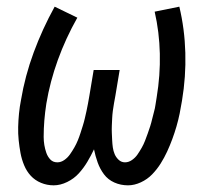

<svg xmlns="http://www.w3.org/2000/svg" viewBox="-20 -548 640 576"><path d="M141 8Q121 8 103 0.5Q85 -7 72.5 -20.5Q60 -34 52.5 -52Q45 -70 41.5 -89Q38 -108 36 -127.5Q34 -147 34.5 -167Q35 -187 37 -207.5Q39 -228 43 -248Q55 -320 81 -390.5Q107 -461 144 -528L212 -495Q177 -433 153.5 -368Q130 -303 119 -237Q117 -224 115.5 -211.5Q114 -199 113 -186.5Q112 -174 111.5 -162Q111 -150 111 -137.5Q111 -125 113 -113Q115 -101 119 -89.5Q123 -78 131 -69.5Q139 -61 152 -61Q163 -61 173 -68Q183 -75 190 -85Q197 -95 203 -105.5Q209 -116 213.5 -127Q218 -138 221.5 -149Q225 -160 228.5 -171Q232 -182 234.5 -193Q237 -204 239.5 -215Q242 -226 244 -237.5Q246 -249 248 -260L261 -338H339L326 -260Q324 -249 322 -238Q320 -227 318.5 -215.5Q317 -204 316.5 -193Q316 -182 315.5 -171Q315 -160 315.5 -149Q316 -138 316.5 -127Q317 -116 318.5 -105.5Q320 -95 324 -85.5Q328 -76 336 -68.5Q344 -61 355 -61Q366 -61 376 -68Q386 -75 392.5 -84.5Q399 -94 405 -104.5Q411 -115 415 -125.5Q419 -136 423 -147Q427 -158 430.5 -169Q434 -180 436.5 -191Q439 -202 442 -212.5Q445 -223 446.5 -234Q448 -245 450 -256Q461 -322 459.5 -387Q458 -452 444 -513L518 -528Q534 -461 536 -389.5Q538 -318 526 -246Q523 -227 519 -207.5Q515 -188 509.5 -169Q504 -150 497 -131Q490 -112 481.5 -93.5Q473 -75 462 -57.5Q451 -40 436.5 -25Q422 -10 402.5 -1Q383 8 364 8Q342 8 323 -0.5Q304 -9 292 -25Q280 -41 273 -60.5Q266 -80 262 -100Q253 -81 242 -62.5Q231 -44 216.5 -28Q202 -12 181.5 -2Q161 8 141 8Z"/></svg>

Font: Iosevka HT Extended
Style: Italic
Weight: 400
Width: 7
Italic angle: -9°
Monospace: yes
Designer: Belleve Invis
Foundry: Belleve Invis
Version: Version 32.3.0; ttfautohint (v1.8.4)